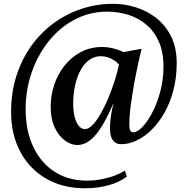

<svg xmlns="http://www.w3.org/2000/svg" viewBox="-20 -760 994 1030"><path d="M39.5 -159Q39.5 -264 68.2 -353.5Q97 -443 148.2 -514.2Q199.5 -585.5 268.2 -635.8Q337 -686 418 -712.8Q499 -739.5 586 -739.5Q649.5 -739.5 710.8 -720Q772 -700.5 821 -661.2Q870 -622 899 -562.2Q928 -502.5 928 -422Q928 -345 910.8 -278Q893.5 -211 863.5 -157.5Q833.5 -104 795.2 -65.8Q757 -27.5 714.5 -7Q672 13.5 630.5 13.5Q608.5 13.5 595.2 2.8Q582 -8 576 -26.8Q570 -45.5 570 -71Q570 -82.5 571.2 -102.2Q572.5 -122 576.8 -148.5Q581 -175 589.5 -208Q569.5 -162 548.2 -121Q527 -80 503.2 -48.8Q479.5 -17.5 452.5 0.2Q425.5 18 394 18Q362 18 329 -5.5Q296 -29 273.8 -75.5Q251.5 -122 252 -190Q252 -246.5 270.2 -302.8Q288.5 -359 324.2 -405.2Q360 -451.5 411.8 -479.8Q463.5 -508 530.5 -508Q547.5 -508 567.8 -504.5Q588 -501 607.2 -495Q626.5 -489 641.5 -480.5L740 -498.5Q732 -469.5 723 -428.2Q714 -387 705.2 -341.2Q696.5 -295.5 689.8 -251.8Q683 -208 678.5 -173.5Q675.5 -144 674.5 -122.8Q673.5 -101.5 674 -87.5Q674 -68.5 679.2 -59.5Q684.5 -50.5 694.5 -50.5Q717 -50.5 744.8 -79.8Q772.5 -109 798.2 -158.8Q824 -208.5 840.5 -271.5Q857 -334.5 857 -402.5Q857 -481 832 -537Q807 -593 764.2 -628.5Q721.5 -664 667.5 -680.8Q613.5 -697.5 555.5 -697.5Q478.5 -697.5 411.5 -669.5Q344.5 -641.5 290.2 -591.5Q236 -541.5 197.5 -475.5Q159 -409.5 138.2 -333.5Q117.5 -257.5 117.5 -177.5Q117.5 -57 159.2 29.5Q201 116 274.8 162.5Q348.5 209 444.5 209Q488 209 527.5 201Q567 193 598.5 180.8Q630 168.5 649.5 155L660.5 187Q623.5 216 565.2 233Q507 250 435.5 250Q347 250 274.2 220.8Q201.5 191.5 149 137.2Q96.5 83 68 7.8Q39.5 -67.5 39.5 -159ZM372.5 -201.5Q373 -162 380.8 -131.8Q388.5 -101.5 402.8 -84.5Q417 -67.5 436 -67.5Q454.5 -67.5 475.5 -88.5Q496.5 -109.5 517.5 -145.5Q538.5 -181.5 557.8 -226.2Q577 -271 592.8 -319.2Q608.5 -367.5 618.5 -413Q608 -426.5 591.8 -436.8Q575.5 -447 557.2 -452.8Q539 -458.5 521.5 -458.5Q486.5 -458.5 458.8 -438.5Q431 -418.5 412 -383.2Q393 -348 382.8 -301.5Q372.5 -255 372.5 -201.5Z"/></svg>

Font: Merriweather 72pt
Style: Bold Italic
Weight: 700
Italic angle: -7.8°
Version: Version 2.101